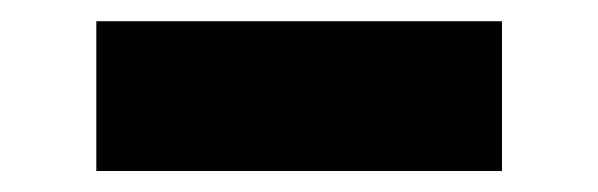

<svg xmlns="http://www.w3.org/2000/svg" viewBox="-20 -410 564 181"><path d="M70.8 -390H453.2V-248.8H70.8Z"/></svg>

Font: Kufam
Style: Regular
Weight: 400
Designer: Wael Morcos, Artur Schmal
Foundry: Original Type
Version: Version 1.301; ttfautohint (v1.8.3)